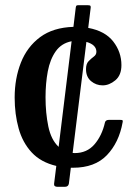

<svg xmlns="http://www.w3.org/2000/svg" viewBox="-20 -635 536 740"><path d="M36.5 -259Q36.5 -332.5 60.5 -393.5Q84.5 -454.5 134.5 -491.8Q184.5 -529 263 -531.5L272 -606Q273 -612 274.8 -613.5Q276.5 -615 283.5 -615H318Q327 -615 328.8 -612Q330.5 -609 329 -601L320 -527.5Q385 -515.5 416.5 -475Q448 -434.5 448 -384Q448 -345 424.5 -325.5Q401 -306 375.5 -306Q350.5 -306 331 -322.2Q311.5 -338.5 311.5 -368.5Q311.5 -389 321.5 -399.2Q331.5 -409.5 341.5 -416.8Q351.5 -424 351.5 -435.5Q351.5 -462.5 313 -473.5L260 -45.5Q264 -45 268 -45Q315 -45 344 -78.5Q373 -112 384.5 -163Q387 -173 400 -173H442.5Q451 -173 452.5 -171.2Q454 -169.5 452.5 -163Q438.5 -85.5 392 -37Q345.5 11.5 261.5 11.5Q257 11.5 253 11.5L245.5 72.5Q243.5 85 230 85H201.5Q187 85 188.5 73L197 4.5Q137.5 -9.5 102.2 -47.5Q67 -85.5 51.8 -140.2Q36.5 -195 36.5 -259ZM155.5 -260.5Q155.5 -199.5 166.2 -147.8Q177 -96 206 -69L256 -476Q217 -468.5 195 -437.5Q173 -406.5 164.2 -360Q155.5 -313.5 155.5 -260.5Z"/></svg>

Font: Besley* Narrow Medium
Style: Regular
Weight: 500
Width: 4
Designer: Owen Earl
Foundry: indestructible type*
Version: Version 3.000; ttfautohint (v1.8.3)